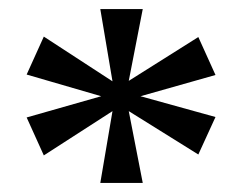

<svg xmlns="http://www.w3.org/2000/svg" viewBox="-20 -780 541 425"><path d="M202 -375H296L265 -534L419 -438L457 -521L291 -567L457 -614L419 -698L265 -601L296 -760H202L229 -600L77 -699L39 -615L204 -567L39 -520L77 -436L229 -534Z"/></svg>

Font: Noto Serif Medium
Style: Regular
Weight: 500
Designer: Monotype Design Team
Foundry: Monotype Imaging Inc.
Version: Version 2.013